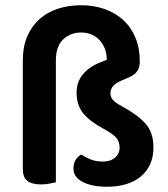

<svg xmlns="http://www.w3.org/2000/svg" viewBox="-20 -695 641 732"><path d="M193 0Q185 2 169.5 5Q154 8 137 8Q101 8 84 -5.5Q67 -19 67 -51V-464Q67 -517 84 -556.5Q101 -596 131 -622.5Q161 -649 201.5 -662Q242 -675 289 -675Q338 -675 379 -660.5Q420 -646 450 -618.5Q480 -591 496.5 -551Q513 -511 513 -460Q513 -420 478 -403L439 -386Q401 -369 401 -340Q401 -325 410.5 -314Q420 -303 443 -291Q504 -258 534.5 -224Q565 -190 565 -133Q565 -96 552 -68Q539 -40 515.5 -21Q492 -2 459.5 7.5Q427 17 389 17Q330 17 295 -1.5Q260 -20 260 -52Q260 -89 290 -106Q306 -95 326 -87Q346 -79 372 -79Q401 -79 418.5 -94Q436 -109 436 -132Q436 -155 423 -170Q410 -185 375 -204Q324 -231 298 -262Q272 -293 272 -342Q272 -382 295.5 -411Q319 -440 362 -457L387 -467Q387 -512 360 -541.5Q333 -571 289 -571Q249 -571 221 -545Q193 -519 193 -464V0Z"/></svg>

Font: Baloo Chettan 2 SemiBold
Style: Regular
Weight: 600
Designer: Maithili Shingre, Unnati Kotecha and Ek Type
Foundry: Ek Type
Version: Version 1.640;hotconv 1.0.111;makeotfexe 2.5.65597; ttfautoh